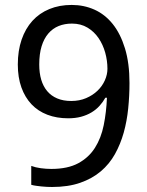

<svg xmlns="http://www.w3.org/2000/svg" viewBox="-20 -744 591 774"><path d="M502 -409.2Q502 -357.9 496.8 -306.9Q491.7 -255.9 478.8 -209.5Q465.8 -163.1 443.4 -122.8Q420.9 -82.5 386.2 -53.2Q351.6 -23.9 303.2 -7.1Q254.9 9.8 189.9 9.8Q180.7 9.8 169.4 9.3Q158.2 8.8 147 7.6Q135.7 6.3 125 4.9Q114.3 3.4 106 1V-75.2Q123 -68.8 144.5 -65.9Q166 -63 187 -63Q252.9 -63 295.4 -85.9Q337.9 -108.9 362.8 -148.2Q387.7 -187.5 398.2 -239.7Q408.7 -292 411.1 -350.1H404.8Q395 -332.5 381.3 -317.4Q367.7 -302.2 349.1 -291Q330.6 -279.8 307.1 -273.4Q283.7 -267.1 254.9 -267.1Q208.5 -267.1 170.9 -281.5Q133.3 -295.9 106.9 -323.7Q80.6 -351.6 66.2 -391.8Q51.8 -432.1 51.8 -483.9Q51.8 -539.6 67.1 -584.2Q82.5 -628.9 110.6 -659.9Q138.7 -690.9 179 -707.5Q219.2 -724.1 269 -724.1Q318.4 -724.1 360.8 -705.1Q403.3 -686 434.6 -647Q465.8 -607.9 483.9 -548.6Q502 -489.3 502 -409.2ZM270 -648.9Q240.7 -648.9 216.6 -639.2Q192.4 -629.4 174.8 -608.9Q157.2 -588.4 147.7 -557.4Q138.2 -526.4 138.2 -483.9Q138.2 -449.7 146.2 -422.6Q154.3 -395.5 170.4 -376.5Q186.5 -357.4 210.7 -347.2Q234.9 -336.9 267.1 -336.9Q300.3 -336.9 327.1 -348.4Q354 -359.9 373 -378.2Q392.1 -396.5 402.6 -419.9Q413.1 -443.4 413.1 -466.8Q413.1 -499.5 404.1 -532Q395 -564.5 377.2 -590.6Q359.4 -616.7 332.5 -632.8Q305.7 -648.9 270 -648.9Z"/></svg>

Font: Noto Sans Devanagari UI
Style: Regular
Weight: 400
Designer: Monotype Design Team
Foundry: Monotype Imaging Inc.
Version: Version 1.06